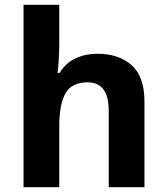

<svg xmlns="http://www.w3.org/2000/svg" viewBox="-20 -780 697 800"><path d="M227 -605Q227 -565 224.5 -528Q222 -491 220 -476H228Q254 -518 295 -537Q336 -556 386 -556Q475 -556 528.5 -508.5Q582 -461 582 -356V0H433V-319Q433 -437 345 -437Q278 -437 252.5 -390.5Q227 -344 227 -257V0H78V-760H227Z"/></svg>

Font: Noto Sans Tangsa
Style: Regular
Weight: 400
Designer: David Williams
Foundry: Google LLC
Version: Version 1.504